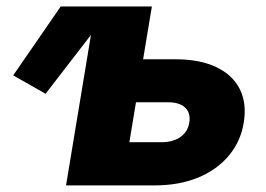

<svg xmlns="http://www.w3.org/2000/svg" viewBox="-20 -562 806 582"><path d="M118.2 -277.8 20 -333.5 164.1 -542.5H322.3ZM347.7 -382.3H511.7Q585.9 -382.3 635.5 -358.6Q685.1 -335 706.8 -292Q728.5 -249 718.8 -189.9Q709.5 -132.8 673.3 -89.8Q637.2 -46.9 579.8 -23.4Q522.5 0 448.2 0H180.2L270 -542.5H440.4L372.1 -130.9H469.2Q504.4 -130.9 526.9 -146.7Q549.3 -162.6 553.7 -189.9Q558.6 -219.2 541.5 -235.6Q524.4 -252 489.3 -252H325.7Z"/></svg>

Font: Inter 16pt ExtraBold
Style: Italic
Weight: 800
Italic angle: -9.3988°
Version: Version 4.001;git-66647c0bb